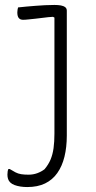

<svg xmlns="http://www.w3.org/2000/svg" viewBox="-20 -556 390 776"><path d="M200 -536Q215 -536 226 -534Q237 -532 243.5 -527Q250 -522 250 -513Q250 -458 250 -407.5Q250 -357 250 -309Q250 -261 250 -212.5Q250 -164 250 -114Q250 -64 250 -8Q250 39 240.5 77.5Q231 116 211.5 143.5Q192 171 162 185.5Q132 200 90 200Q76 200 63 198Q50 196 39 192Q28 188 21 181Q15 175 12.5 167Q10 159 10 150Q10 142 11 136.5Q12 131 14 127H19Q32 135 42.5 140.5Q53 146 65.5 148Q78 150 95 150Q114 150 130.5 144Q147 138 160 128Q176 109 184.5 88.5Q193 68 196.5 42.5Q200 17 200 -16Q200 -81 200 -138.5Q200 -196 200 -250.5Q200 -305 200 -362.5Q200 -420 200 -485L194 -488Q175 -487 157.5 -484.5Q140 -482 124 -480.5Q108 -479 95 -477.5Q82 -476 73 -476Q62 -476 56 -483Q50 -490 50 -506Q50 -512 51 -517Q52 -522 53 -526Q70 -528 87.5 -529.5Q105 -531 124 -532.5Q143 -534 162 -535Q181 -536 200 -536Z"/></svg>

Font: Recursive Casual Light
Style: Regular
Weight: 300
Version: Version 1.047